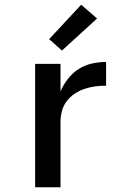

<svg xmlns="http://www.w3.org/2000/svg" viewBox="-20 -789 540 809"><path d="M128 0V-520H235V-404Q247 -432 266 -456.5Q285 -481 310.5 -497.5Q336 -514 366 -521Q396 -528 427 -528V-428Q404 -428 381 -425Q358 -422 336 -414.5Q314 -407 294.5 -394Q275 -381 261 -362.5Q247 -344 241 -321.5Q235 -299 235 -276V0ZM241 -576 187 -624 322 -769 389 -711Z"/></svg>

Font: Iosevka Aile Semibold
Style: Regular
Weight: 600
Designer: Belleve Invis
Foundry: Belleve Invis
Version: Version 31.1.0; ttfautohint (v1.8.4)